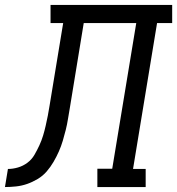

<svg xmlns="http://www.w3.org/2000/svg" viewBox="-76 -755 715 775"><path d="M-56 0 -44 -73Q-24 -73 -3.5 -79Q17 -85 34.5 -98Q52 -111 63 -130Q74 -149 83 -168.5Q92 -188 98 -208Q104 -228 108.5 -248Q113 -268 117 -288Q121 -308 124 -328L179 -662H128V-735H619V-662H558L461 -73H512V0H317V-74H377L474 -662H262L206 -320Q202 -298 198.5 -275.5Q195 -253 189.5 -231Q184 -209 177.5 -187Q171 -165 161.5 -143.5Q152 -122 140 -101.5Q128 -81 112.5 -63Q97 -45 76 -32.5Q55 -20 33.5 -12.5Q12 -5 -11 -2.5Q-34 0 -56 0Z"/></svg>

Font: Iosevka HT Extended
Style: Italic
Weight: 400
Width: 7
Italic angle: -9°
Monospace: yes
Designer: Belleve Invis
Foundry: Belleve Invis
Version: Version 32.3.0; ttfautohint (v1.8.4)